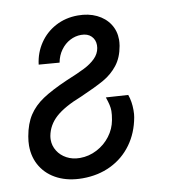

<svg xmlns="http://www.w3.org/2000/svg" viewBox="-82 -628 764 867"><g transform="rotate(-10 300.0 -194.0)"><path d="M14 -17Q14 -36 18 -59Q28 -116 52.5 -153.5Q77 -191 118.8 -218.8Q160.5 -246.5 232.5 -278Q286.5 -300 317.8 -315.8Q349 -331.5 369.2 -351.5Q389.5 -371.5 394 -398Q395 -402.5 395 -411Q395 -436 378.5 -452.5Q362 -469 332 -469Q305.5 -469 281 -456.2Q256.5 -443.5 238.8 -419.2Q221 -395 215 -362.5L120.5 -370Q127 -423.5 155.8 -466.2Q184.5 -509 230.5 -533.5Q276.5 -558 333 -558Q381.5 -558 418.8 -540Q456 -522 476.8 -490.2Q497.5 -458.5 497.5 -418Q497.5 -406 495 -390Q486 -337.5 459.2 -303.5Q432.5 -269.5 393.8 -247.5Q355 -225.5 284 -194.5Q203.5 -163 164.5 -127.8Q125.5 -92.5 116.5 -43.5Q115 -34.5 115 -26Q115 1.5 129.8 25.2Q144.5 49 171 63.2Q197.5 77.5 231.5 77.5Q272.5 77.5 309.5 58.2Q346.5 39 371.2 6.2Q396 -26.5 403 -66Q407.5 -91 407.5 -107Q407.5 -121 404.2 -135.2Q401 -149.5 393.5 -171.5L495 -165Q506.5 -133 506.5 -93.5Q506.5 -74 504 -61Q491.5 9 453.5 61.2Q415.5 113.5 357.2 141.8Q299 170 227.5 170Q163.5 170 115.2 146.5Q67 123 40.5 80.5Q14 38 14 -17Z"/></g></svg>

Font: JuliaMono Medium
Style: Italic
Weight: 500
Italic angle: -9°
Monospace: yes
Designer: cormullion
Foundry: corm
Version: Version 0.054; ttfautohint (v1.8.4)